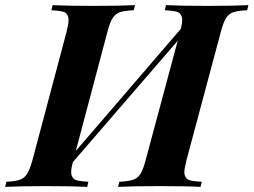

<svg xmlns="http://www.w3.org/2000/svg" viewBox="-62 -728 988 748"><path d="M905.8 -708 900.9 -688Q864.3 -686.5 846.4 -680.2Q828.6 -673.8 818.1 -656.7Q807.6 -639.6 797.9 -602.1L665 -106Q656.2 -71.8 656.2 -57.1Q656.2 -42.5 665.3 -32.2Q674.3 -22 724.1 -20L719.2 0Q666.5 -2.9 560.1 -2.9Q453.6 -2.9 397.9 0L402.8 -20Q439 -21.5 457 -27.8Q475.1 -34.2 485.6 -51.3Q496.1 -68.4 505.9 -106L630.4 -569.3L221.7 -96.2Q215.3 -72.8 215.3 -57.6Q215.3 -42.5 224.4 -32.2Q233.4 -22 282.2 -20L277.8 0Q222.7 -2.9 117.4 -2.9Q12.2 -2.9 -42 0L-37.1 -20Q-2 -21.5 15.6 -27.8Q33.2 -34.2 43.9 -51.3Q54.7 -68.4 64.9 -106L196.8 -602.1Q205.1 -633.8 205.1 -649.4Q205.1 -665 196.3 -675.5Q187.5 -686 138.2 -688L143.1 -708Q195.8 -705.1 299.8 -705.1Q403.8 -705.1 463.9 -708L459 -688Q422.4 -686.5 404.5 -680.2Q386.7 -673.8 376.2 -656.7Q365.7 -639.6 356 -602.1L233.4 -140.1L642.6 -615.7Q647.9 -637.7 647.9 -651.4Q647.9 -665 638.7 -675.5Q629.4 -686 580.1 -688L585 -708Q639.2 -705.1 745.6 -705.1Q852.1 -705.1 905.8 -708Z"/></svg>

Font: PlayfairDisplay-BoldItalic
Style: Bold Italic
Weight: 700
Italic angle: -14.9847°
Designer: Claus Eggers Sørensen
Foundry: Claus Eggers Sørensen
Version: Version 1.002;PS 001.002;hotconv 1.0.70;makeotf.lib2.5.58329